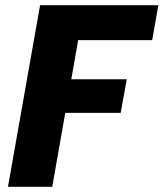

<svg xmlns="http://www.w3.org/2000/svg" viewBox="-20 -722 632 742"><path d="M10.8 0H181.9L232.2 -285.9H446.4L469.8 -415.6H255.6L282 -566.9H568.1L592 -701.9H134.9Z"/></svg>

Font: Poppins Devanagari Thin
Style: Italic
Weight: 100
Italic angle: -10°
Designer: Ninad Kale (Devanagari), Jonny Pinhorn (Latin)
Foundry: Indian Type Foundry
Version: 4.005